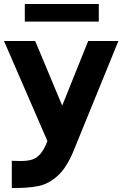

<svg xmlns="http://www.w3.org/2000/svg" viewBox="-21 -743 619 960"><path d="M82 62Q117 62 139.5 55Q162 48 180.5 27Q199 6 215 -35L216 -38L-1 -538H155L290 -215L420 -538H571L349 6Q314 93 269 134.5Q224 176 172 187Q120 198 38 197V61Q54 62 82 62ZM103 -723H473V-635H103Z"/></svg>

Font: Chess Sans
Style: Bold
Weight: 700
Designer: Wolf Bōese
Foundry: Wolf Bōese
Version: Version 7.223